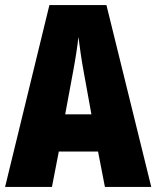

<svg xmlns="http://www.w3.org/2000/svg" viewBox="-20 -734 614 754"><path d="M392 0H574L398 -714H174L0 0H184L211 -139H365ZM310 -445 339 -285H236L266 -447C276 -500 284 -551 288 -589C293 -549 300 -498 310 -445Z"/></svg>

Font: Noto Sans Gujarati ExtraCondensed Black
Style: Regular
Weight: 900
Width: 2
Designer: Jelle Bosma - Monotype Design Team, Universal Thirst
Foundry: Monotype Imaging Inc.
Version: Version 2.106